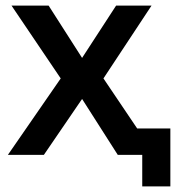

<svg xmlns="http://www.w3.org/2000/svg" viewBox="-20 -551 626 683"><path d="M21 -531H153L272 -345L393 -531H519L348 -272L468 -94H586V112H486V0H399L272 -199L136 0H8L196 -272Z"/></svg>

Font: Argentum Sans
Style: Regular
Weight: 400
Designer: Julieta Ulanovsky, Owen Earl, Chris M. Simpson, Rasmus Andersson, Cristiano Sobral
Foundry: The Argentum Sans Project Authors
Version: Version 3.135; ttfautohint (v1.8.4.7-5d5b-dirty)